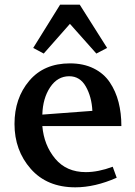

<svg xmlns="http://www.w3.org/2000/svg" viewBox="-20 -786 576 821"><path d="M42 -256Q42 -366 105 -440.5Q168 -515 279 -515Q337 -515 380.5 -493.5Q424 -472 449.5 -434Q475 -396 487 -349Q499 -302 499 -247H161Q168 -165 216 -107.5Q264 -50 347 -50Q400 -50 462 -73L479 -26Q386 15 302 15Q181 15 111.5 -64Q42 -143 42 -256ZM161 -296 375 -312Q372 -372 347 -416Q322 -460 276 -460Q226 -460 194.5 -413Q163 -366 161 -296ZM122 -581 237 -766H321L438 -581L392 -557L279 -684L167 -557Z"/></svg>

Font: Volkhov
Style: Regular
Weight: 400
Designer: Cyreal (www.cyreal.org)
Foundry: Cyreal (www.cyreal.org)
Version: Version 1.010